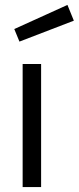

<svg xmlns="http://www.w3.org/2000/svg" viewBox="-20 -760 320 780"><path d="M147 -500V0H72V-500ZM59 -591 280 -676 254 -740 38 -642Z"/></svg>

Font: RazerF5
Style: Regular
Weight: 400
Foundry: Razer Inc.
Version: Version 2